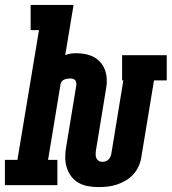

<svg xmlns="http://www.w3.org/2000/svg" viewBox="-62 -755 700 783"><path d="M339 8Q317 8 296 4Q275 0 257.5 -10Q240 -20 228 -36.5Q216 -53 210 -72.5Q204 -92 204 -114Q204 -136 208 -157L249 -406Q250 -412 249 -418Q248 -424 244.5 -428Q241 -432 235.5 -433.5Q230 -435 224 -435Q218 -435 212 -434Q206 -433 200 -430.5Q194 -428 190 -423Q186 -418 185 -412L134 -103H172V0H-42V-103H9L97 -632H63V-735H238L204 -530Q215 -535 227 -536.5Q239 -538 250 -538Q269 -538 288 -534Q307 -530 323 -521Q339 -512 350.5 -497.5Q362 -483 367.5 -465.5Q373 -448 373.5 -428.5Q374 -409 370 -390L329 -140Q328 -133 328 -125Q328 -117 331 -110Q334 -103 340.5 -99Q347 -95 355 -95Q361 -95 368 -97Q375 -99 380 -104Q385 -109 388 -115.5Q391 -122 392 -128L441 -427H436V-530H618V-427H566L514 -112Q511 -93 502.5 -75Q494 -57 480.5 -42.5Q467 -28 449.5 -18Q432 -8 413.5 -2Q395 4 376.5 6Q358 8 339 8Z"/></svg>

Font: Iosevka Curly Slab XBdExObl
Style: Regular
Weight: 800
Width: 7
Italic angle: -9°
Monospace: yes
Designer: Belleve Invis
Foundry: Belleve Invis
Version: Version 11.1.0; ttfautohint (v1.8.3)